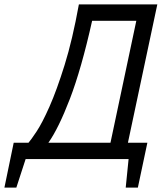

<svg xmlns="http://www.w3.org/2000/svg" viewBox="-83 -720 740 869"><path d="M541 129H486L499 0H33L-9 129H-63L-21 -74H46Q56 -85 82 -124Q108 -163 141 -237.5Q174 -312 209.5 -426Q245 -540 274 -700H349H629L496 -74H584ZM417 -74 534 -626H334Q285 -407 233.5 -273Q182 -139 136 -74Z"/></svg>

Font: PT Sans
Style: Italic
Weight: 400
Italic angle: -12°
Designer: A.Korolkova, O.Umpeleva, V.Yefimov
Foundry: ParaType Ltd
Version: Version 2.003W OFL